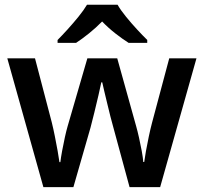

<svg xmlns="http://www.w3.org/2000/svg" viewBox="-20 -786 855 806"><path d="M523.9 -0.5 455.6 -252Q450.2 -270 443.6 -296.6Q437 -323.2 430.2 -351.3Q423.3 -379.4 417.7 -403.3Q412.1 -427.2 409.2 -440.4H405.3Q401.9 -422.9 393.6 -387.2Q385.3 -351.6 376 -313.5Q366.7 -275.4 359.9 -250L288.1 -0.5H162.1L10.7 -541H127L197.3 -272.5Q204.1 -245.1 210.4 -213.4Q216.8 -181.6 221.9 -152.8Q227.1 -124 229.5 -105.5H233.4Q235.4 -123 240.7 -152.1Q246.1 -181.2 252.4 -210Q258.8 -238.8 263.7 -255.4L346.7 -541H472.2L551.8 -255.4Q557.1 -236.8 563.5 -208.5Q569.8 -180.2 575 -152.3Q580.1 -124.5 581.5 -106H585.4Q587.4 -122.1 592.5 -150.9Q597.7 -179.7 604.5 -212.2Q611.3 -244.6 618.7 -272.5L690.4 -541H804.7L652.3 -0.5ZM473.6 -766.1Q486.3 -743.7 508.8 -716.1Q531.2 -688.5 555.4 -662.4Q579.6 -636.2 598.1 -618.2V-606H520Q493.7 -622.6 464.1 -645.8Q434.6 -668.9 408.7 -695.8Q382.3 -668.9 353.8 -646Q325.2 -623 299.3 -606H221.7V-618.2Q240.2 -636.7 263.9 -662.8Q287.6 -689 309.8 -716.3Q332 -743.7 345.2 -766.1Z"/></svg>

Font: Open Sans SemiBold
Style: Regular
Weight: 600
Designer: Monotype Design Team
Foundry: Monotype Imaging Inc.
Version: Version 3.003; ttfautohint (v1.8.4)